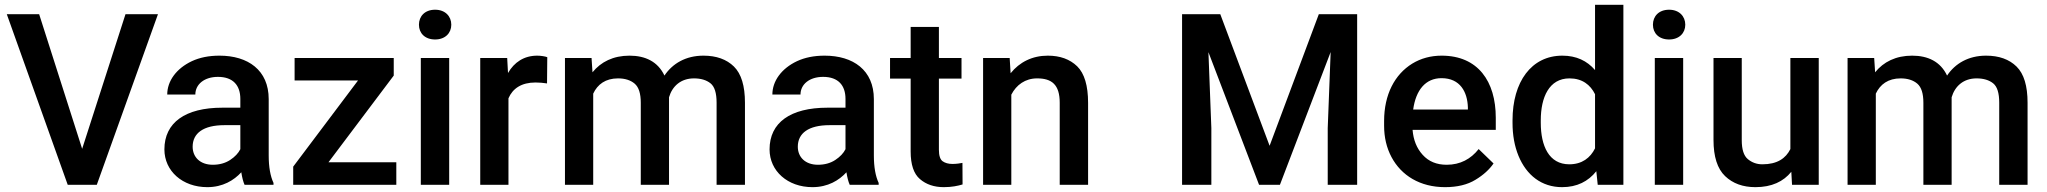

<svg xmlns="http://www.w3.org/2000/svg" viewBox="-20 -770 8529 800"><path d="M8.3 -710.9 262.2 0H383.3L638.2 -710.9H502.9L322.3 -149.9L143.1 -710.9Z M1119.6 0V-7.8C1106.4 -36.1 1099.6 -74.2 1099.6 -122.1V-356.9C1099.6 -478 1013.2 -538.1 894.5 -538.1C850.1 -538.1 812 -530.3 779.3 -515.1C714.4 -484.4 676.8 -432.1 676.8 -376H793.9C793.9 -418.5 831.1 -449.7 888.2 -449.7C951.2 -449.7 981.4 -414.1 981.4 -357.9V-321.3H906.2C752 -321.3 665 -259.3 665 -147.5C665 -57.6 740.2 9.8 843.8 9.8C908.2 9.8 954.6 -18.6 985.4 -52.2C988.8 -30.3 993.2 -13.2 999 0ZM866.7 -83.5C813.5 -83.5 782.7 -115.7 782.7 -158.7C782.7 -214.8 827.1 -248.5 915 -248.5H981.4V-148.4C973.1 -131.8 959 -116.7 939 -103.5C918.9 -90.3 894.5 -83.5 866.7 -83.5Z M1348.6 -93.8 1620.6 -455.1V-528.3H1207.5V-434.6H1471.7L1201.7 -75.7V0H1631.3V-93.8Z M1725.6 -667C1725.6 -631.8 1750.5 -605.5 1793 -605.5C1834.5 -605.5 1860.4 -631.8 1860.4 -667C1860.4 -702.6 1834.5 -729.5 1793 -729.5C1750.5 -729.5 1725.6 -702.6 1725.6 -667ZM1733.4 -528.3V0H1851.6V-528.3Z M2260.3 -531.7C2252 -535.2 2232.4 -538.1 2218.3 -538.1C2163.6 -538.1 2122.6 -510.7 2096.7 -465.8L2093.3 -528.3H1981V0H2098.6V-360.4C2116.2 -401.4 2152.8 -426.3 2211.4 -426.3C2227.5 -426.3 2243.7 -424.8 2259.3 -422.4Z M2555.2 -443.4C2584 -443.4 2607.4 -436 2624.5 -421.4C2641.6 -406.7 2649.9 -380.4 2649.9 -341.8V0H2767.6V-352.1V-364.7C2781.2 -411.1 2816.9 -443.4 2871.6 -443.4C2900.4 -443.4 2923.3 -436.5 2940.4 -422.9C2957.5 -409.2 2965.8 -382.3 2965.8 -342.3V0H3084V-341.8C3084 -412.1 3068.8 -462.4 3038.1 -492.7C3007.3 -522.9 2964.8 -538.1 2911.1 -538.1C2837.4 -538.1 2782.2 -505.4 2748.5 -455.1C2721.2 -513.2 2668.9 -538.1 2603 -538.1C2535.2 -538.1 2483.9 -512.2 2448.7 -468.8L2444.8 -528.3H2334V0H2451.7V-379.9C2469.7 -418.5 2502.9 -443.4 2555.2 -443.4Z M3641.1 0V-7.8C3627.9 -36.1 3621.1 -74.2 3621.1 -122.1V-356.9C3621.1 -478 3534.7 -538.1 3416 -538.1C3371.6 -538.1 3333.5 -530.3 3300.8 -515.1C3235.8 -484.4 3198.2 -432.1 3198.2 -376H3315.4C3315.4 -418.5 3352.5 -449.7 3409.7 -449.7C3472.7 -449.7 3502.9 -414.1 3502.9 -357.9V-321.3H3427.7C3273.4 -321.3 3186.5 -259.3 3186.5 -147.5C3186.5 -57.6 3261.7 9.8 3365.2 9.8C3429.7 9.8 3476.1 -18.6 3506.8 -52.2C3510.3 -30.3 3514.6 -13.2 3520.5 0ZM3388.2 -83.5C3335 -83.5 3304.2 -115.7 3304.2 -158.7C3304.2 -214.8 3348.6 -248.5 3436.5 -248.5H3502.9V-148.4C3494.6 -131.8 3480.5 -116.7 3460.4 -103.5C3440.4 -90.3 3416 -83.5 3388.2 -83.5Z M3892.1 -528.3V-657.7H3774.4V-528.3H3688.5V-442.4H3774.4V-138.7C3774.4 -84.5 3787.1 -45.9 3813 -23.9C3838.9 -1.5 3872.1 9.8 3912.6 9.8C3945.8 9.8 3971.2 4.4 3990.7 -1.5L3990.2 -91.3C3981 -89.4 3964.8 -86.9 3948.7 -86.9C3931.6 -86.9 3918 -90.8 3907.7 -98.1C3897.5 -105.5 3892.1 -121.1 3892.1 -146V-442.4H3986.3V-528.3Z M4301.3 -443.4C4362.3 -443.4 4395.5 -417.5 4395.5 -341.8V0H4513.7V-341.3C4513.7 -413.1 4498.5 -463.9 4468.3 -493.7C4437.5 -523.4 4397 -538.1 4345.7 -538.1C4281.2 -538.1 4228 -511.2 4190.9 -464.8L4187 -528.3H4076.2V0H4193.8V-375.5C4214.8 -416.5 4252 -443.4 4301.3 -443.4Z M4905.3 0H5027.3V-236.3L5015.1 -552.7L5226.1 0H5313L5524.4 -553.2L5512.2 -236.3V0H5634.8V-710.9H5475.1L5270 -162.6L5064.5 -710.9H4905.3Z M6001 9.8C6052.2 9.8 6094.7 -0.5 6127.9 -21C6161.1 -41 6186 -64 6203.1 -88.9L6141.1 -148.9C6108.4 -107.4 6064.5 -83.5 6007.8 -83.5C5965.8 -83.5 5932.6 -97.2 5907.7 -125C5882.8 -152.3 5869.1 -187 5865.7 -229H6212.4V-279.3C6212.4 -431.2 6138.2 -538.1 5986.8 -538.1C5941.4 -538.1 5900.4 -526.9 5864.3 -504.9C5791.5 -460 5747.1 -376.5 5747.1 -265.6V-246.1C5747.1 -197.8 5757.3 -154.3 5777.8 -115.7C5818.8 -38.6 5897 9.8 6001 9.8ZM5986.3 -444.3C6064.5 -444.3 6094.2 -386.2 6096.2 -322.8V-313.5H5868.2C5879.4 -395 5919.9 -444.3 5986.3 -444.3Z M6282.2 -258.3C6282.2 -207 6290.5 -161.1 6307.1 -120.6C6340.3 -40 6403.3 9.8 6488.8 9.8C6550.8 9.8 6597.7 -14.2 6631.3 -56.6L6637.2 0H6744.1V-750H6626V-478C6592.8 -516.6 6548.3 -538.1 6489.7 -538.1C6360.8 -538.1 6282.2 -429.2 6282.2 -268.6ZM6399.9 -268.6C6399.9 -364.7 6434.6 -443.4 6519.5 -443.4C6572.3 -443.4 6606.4 -417 6626 -377.4V-151.9C6606.4 -112.3 6571.8 -85.4 6518.6 -85.4C6433.6 -85.4 6399.9 -162.6 6399.9 -258.3Z M6867.2 -667C6867.2 -631.8 6892.1 -605.5 6934.6 -605.5C6976.1 -605.5 7002 -631.8 7002 -667C7002 -702.6 6976.1 -729.5 6934.6 -729.5C6892.1 -729.5 6867.2 -702.6 6867.2 -667ZM6875 -528.3V0H6993.2V-528.3Z M7558.1 0V-528.3H7439.9V-148.9C7420.9 -110.4 7385.3 -85.4 7323.2 -85.4C7299.8 -85.4 7279.8 -92.8 7262.7 -106.9C7245.6 -121.1 7237.3 -147.5 7237.3 -186V-528.3H7119.6V-187C7119.6 -117.2 7135.7 -66.9 7168 -36.1C7200.2 -5.4 7242.2 9.8 7294.4 9.8C7362.3 9.8 7411.1 -13.7 7443.8 -54.2L7446.8 0Z M7899.4 -443.4C7928.2 -443.4 7951.7 -436 7968.8 -421.4C7985.8 -406.7 7994.1 -380.4 7994.1 -341.8V0H8111.8V-352.1V-364.7C8125.5 -411.1 8161.1 -443.4 8215.8 -443.4C8244.6 -443.4 8267.6 -436.5 8284.7 -422.9C8301.8 -409.2 8310.1 -382.3 8310.1 -342.3V0H8428.2V-341.8C8428.2 -412.1 8413.1 -462.4 8382.3 -492.7C8351.6 -522.9 8309.1 -538.1 8255.4 -538.1C8181.6 -538.1 8126.5 -505.4 8092.8 -455.1C8065.4 -513.2 8013.2 -538.1 7947.3 -538.1C7879.4 -538.1 7828.1 -512.2 7793 -468.8L7789.1 -528.3H7678.2V0H7795.9V-379.9C7814 -418.5 7847.2 -443.4 7899.4 -443.4Z"/></svg>

Font: Vazirmatn Medium
Style: Regular
Weight: 500
Designer: Saber Rastikerdar
Foundry: Saber Rastikerdar
Version: Version 33.003